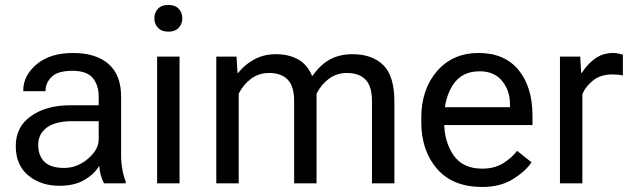

<svg xmlns="http://www.w3.org/2000/svg" viewBox="-20 -743 2559 778"><path d="M43.9 -151.4Q43.9 -73.2 95.2 -31.7Q146.5 9.8 219.7 9.8Q283.2 9.8 323.5 -14.6Q363.8 -39.1 381.8 -70.8Q383.3 -51.3 388.9 -31.7Q394.5 -12.2 401.4 0H489.3V-7.8Q480.5 -29.3 475.6 -57.4Q470.7 -85.4 470.7 -117.2V-351.6Q470.7 -439.5 419.7 -483.9Q368.7 -528.3 275.9 -528.3Q183.1 -528.3 128.7 -482.7Q74.2 -437 74.2 -376V-373.5H164.6V-376Q164.6 -407.7 189.7 -431.9Q214.8 -456.1 273.4 -456.1Q332 -456.1 356 -427Q379.9 -397.9 379.9 -351.6V-316.4H263.7Q168 -316.4 106 -272.9Q43.9 -229.5 43.9 -151.4ZM134.8 -156.2Q134.8 -200.2 169.9 -226.1Q205.1 -252 273.4 -252H379.9V-178.2Q379.9 -136.7 336.4 -99.6Q293 -62.5 239.3 -62.5Q185.5 -62.5 160.2 -87.4Q134.8 -112.3 134.8 -156.2Z M616.7 0H707.5V-513.7H616.7ZM605.5 -668.9Q605.5 -646 620.1 -630.4Q634.8 -614.7 662.1 -614.7Q689.5 -614.7 704.1 -630.4Q718.8 -646 718.8 -668.9Q718.8 -691.9 704.1 -707.5Q689.5 -723.1 662.1 -723.1Q634.8 -723.1 620.1 -707.5Q605.5 -691.9 605.5 -668.9Z M856.4 0H947.3V-363.3Q965.8 -400.4 997.3 -423.8Q1028.8 -447.3 1070.8 -447.3Q1119.1 -447.3 1145.5 -420.7Q1171.9 -394 1171.9 -332.5V0H1262.7V-363.3Q1281.2 -400.4 1312.7 -423.8Q1344.2 -447.3 1386.2 -447.3Q1434.6 -447.3 1460.9 -420.7Q1487.3 -394 1487.3 -332.5V0H1578.1V-331.5Q1578.1 -435.1 1533.2 -479.2Q1488.3 -523.4 1408.2 -523.4Q1357.4 -523.4 1318.4 -502.9Q1279.3 -482.4 1247.1 -436.5H1244.1Q1224.6 -482.4 1187 -502.9Q1149.4 -523.4 1097.7 -523.4Q1050.3 -523.4 1011.5 -502.9Q972.7 -482.4 945.3 -447.8H942.4L938.5 -513.7H856.4Z M1687 -249Q1687 -132.8 1750.7 -59.1Q1814.5 14.6 1934.1 14.6Q2007.3 14.6 2058.3 -17.1Q2109.4 -48.8 2133.8 -85.4L2075.2 -131.8Q2053.2 -102.5 2018.1 -81.1Q1982.9 -59.6 1934.1 -59.6Q1855 -59.6 1817.4 -114.5Q1779.8 -169.4 1779.8 -249V-264.6Q1779.8 -344.2 1815.4 -399.2Q1851.1 -454.1 1923.3 -454.1Q1982.9 -454.1 2014.6 -415Q2046.4 -376 2046.4 -320.3V-308.6H1742.7V-236.3H2137.7V-273.4Q2137.7 -390.6 2081.1 -459.5Q2024.4 -528.3 1919.4 -528.3Q1814.5 -528.3 1750.7 -454.6Q1687 -380.9 1687 -264.6Z M2249 0H2339.8V-361.3Q2354.5 -395.5 2385.3 -418.5Q2416 -441.4 2460 -441.4Q2472.7 -441.4 2483.4 -440.4Q2494.1 -439.5 2503.9 -437.5V-521.5Q2499 -523.4 2487.3 -525.9Q2475.6 -528.3 2464.8 -528.3Q2420.9 -528.3 2389.2 -504.2Q2357.4 -480 2337.9 -447.8H2335L2331.1 -513.7H2249Z"/></svg>

Font: Roboto Flex
Style: Regular
Weight: 400
Designer: Berlow after Robertson
Foundry: Google
Version: Version 3.200;gftools[0.9.32]